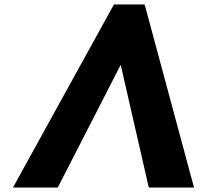

<svg xmlns="http://www.w3.org/2000/svg" viewBox="-20 -832 931 859"><path d="M490 -812 488 -809 38 7H238L240 4L520 -542L645 4L648 7H848L628 -809L625 -812Z"/></svg>

Font: Hussar Woodtype
Style: SeBdObl
Weight: 900
Foundry: Cannot Into Space Fonts
Version: Version 1.07